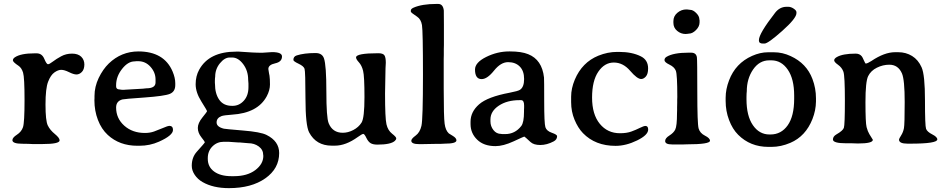

<svg xmlns="http://www.w3.org/2000/svg" viewBox="-20 -742 4876 989"><path d="M287.1 -19Q287.1 0 198.7 0H147L126.5 -1L95.7 -1.5Q43.9 -1.5 43.9 -20Q43.9 -33.2 67.1 -48.1Q90.3 -63 98.4 -86.7Q106.4 -110.4 106.4 -226.6Q106.4 -342.8 98.9 -367.7Q91.3 -392.6 75.2 -403.3Q46.4 -422.4 46.4 -431.2Q46.4 -439.9 56.6 -446.8Q86.9 -467.3 159.2 -467.3H168.5Q196.3 -467.3 208 -439.2Q219.7 -411.1 227.1 -411.1Q234.4 -411.1 252.2 -424.8Q270 -438.5 295.2 -452.1Q320.3 -465.8 351.1 -465.8Q381.8 -465.8 398.2 -450Q414.6 -434.1 414.6 -409.2Q414.1 -383.8 401.4 -371.1Q388.7 -358.4 374 -358.4Q359.4 -358.4 335.4 -370.4Q311.5 -382.3 295.4 -382.3Q279.3 -382.3 260.3 -368.9Q241.2 -355.5 227.8 -321Q214.4 -286.6 214.4 -203.4Q214.4 -120.1 226.1 -95.9Q237.8 -71.8 262.5 -51.8Q287.1 -31.7 287.1 -19Z M781.2 -317.4V-332.5Q781.2 -368.7 755.4 -397.7Q729.5 -426.8 691.9 -426.8H682.6Q675.8 -425.8 673.3 -425.8Q639.2 -425.8 608.6 -386.7Q578.1 -347.7 578.1 -303.2V-296.9Q578.1 -281.2 596.7 -281.2Q604 -279.8 604.5 -279.8L615.7 -279.3H618.7L622.1 -279.8L716.3 -285.2L733.9 -287.1Q781.2 -287.1 781.2 -317.4ZM578.1 -188Q578.1 -132.3 620.1 -94.7Q662.1 -57.1 726.6 -57.1Q752.4 -57.1 773.7 -64.7Q794.9 -72.3 820.1 -83Q845.2 -93.8 851.6 -93.8Q871.1 -93.8 871.1 -72.8Q871.1 -44.4 798.8 -12.2Q752 8.8 698.2 8.8H687.5Q595.7 8.8 535.2 -46.9Q502.4 -77.1 484.4 -124.3Q466.3 -171.4 466.3 -225.6L466.8 -236.8V-248Q466.8 -294.9 488.3 -340.3Q510.3 -385.7 540.5 -415Q604.5 -476.6 692.4 -477.1Q825.2 -477.1 869.1 -373.5Q882.8 -340.8 882.8 -313.5V-303.7Q882.8 -270 855 -258.5Q827.1 -247.1 723.6 -239.7Q620.1 -232.4 611.3 -230Q578.1 -221.7 578.1 -188Z M1175.8 -445.8H1163.1Q1137.2 -445.8 1112.8 -416Q1088.4 -386.2 1088.4 -346.7L1087.4 -338.9L1086.9 -326.7V-314L1087.4 -310.1Q1087.4 -259.3 1109.4 -228Q1131.3 -196.8 1174.8 -196.8H1178.2Q1211.9 -196.8 1235.8 -223.1Q1259.8 -249.5 1259.8 -293V-312Q1258.3 -323.7 1258.3 -331.1Q1258.3 -377.4 1232.7 -411.6Q1207 -445.8 1175.8 -445.8ZM1132.3 -11.7Q1098.1 -11.7 1074.2 12.2Q1050.3 36.1 1050.3 72.3V76.2Q1050.3 117.7 1083 141.6Q1115.7 165.5 1172.4 165.5H1185.1Q1253.4 165.5 1294.9 134.3Q1336.4 103 1336.4 61L1335.9 57.1Q1335.9 29.3 1313 12.5Q1290 -4.4 1258.8 -4.4Q1239.3 -6.8 1230.5 -6.8L1213.9 -8.3H1205.6L1176.3 -10.3L1156.2 -11.7ZM1432.6 -451.2Q1432.6 -423.3 1397.5 -415.8Q1362.3 -408.2 1362.3 -386.7L1363.8 -376.5L1365.7 -364.7L1368.2 -352.1Q1370.6 -335.9 1370.6 -306.6Q1370.6 -277.3 1354 -246.1Q1307.6 -159.7 1175.3 -151.4Q1132.8 -148.4 1121.1 -144Q1095.7 -134.3 1095.7 -111.3Q1095.7 -88.4 1133.3 -79.1Q1138.7 -77.6 1230.5 -69.8Q1322.3 -62.5 1353 -46.9Q1418 -14.6 1418 46.4Q1418 126.5 1346.4 176.8Q1274.9 227.1 1159.2 227.1Q1077.6 227.1 1023.4 195.8Q998.5 181.6 983.2 158.9Q967.8 136.2 967.8 111.8Q967.8 68.4 993.7 39.6Q1035.2 -6.3 1035.2 -9.3Q1035.2 -12.2 1017.1 -35.2Q999 -58.1 999 -83Q999 -107.9 1022.7 -137Q1046.4 -166 1046.4 -169.4Q1046.4 -172.9 1017.1 -219.5Q987.8 -266.1 987.8 -308.1Q987.8 -350.1 1005.9 -382.8Q1057.1 -476.1 1196.8 -476.1H1210.9L1278.8 -471.7L1303.7 -470.7Q1316.4 -470.2 1329.6 -470.2L1381.3 -473.6Q1432.6 -473.6 1432.6 -451.2Z M2013.7 -16.1Q1992.7 2.9 1923.8 2.9Q1901.4 2.9 1888.9 -4.6Q1876.5 -12.2 1866.9 -32.2Q1857.4 -52.2 1851.1 -52.2Q1844.7 -51.8 1822.8 -36.1Q1761.2 8.3 1705.1 8.3Q1704.6 8.3 1703.6 8.3H1689Q1608.4 8.3 1572.3 -60.1Q1553.7 -95.7 1553.5 -234.6Q1553.2 -373.5 1548.8 -387.5Q1544.4 -401.4 1517.8 -413.8Q1491.2 -426.3 1491.2 -433.1Q1491.2 -451.2 1508.3 -456.5Q1546.4 -468.8 1605.5 -468.8Q1639.6 -468.8 1648.9 -440.9Q1661.1 -405.3 1661.1 -270.8Q1661.1 -136.2 1672.9 -107.4Q1692.9 -58.1 1745.6 -58.1Q1772.9 -58.1 1800 -72.3Q1827.1 -86.4 1842.3 -110.4Q1857.4 -134.3 1857.4 -241.9Q1857.4 -349.6 1850.3 -377.4Q1843.3 -405.3 1828.6 -421.1Q1814 -437 1814 -446.3Q1814 -467.8 1928.7 -467.8Q1952.6 -467.8 1960 -457.3Q1967.3 -446.8 1967.3 -418.9L1965.8 -390.1L1963.4 -260.3Q1963.4 -133.3 1970.7 -101.8Q1978 -70.3 1999.5 -53.5Q2021 -36.6 2021 -29.5Q2021 -22.5 2013.7 -16.1Z M2098.6 -17.1Q2098.6 -27.3 2120.8 -43.5Q2143.1 -59.6 2150.9 -94Q2158.7 -128.4 2158.7 -355.5Q2158.7 -582.5 2153.6 -612.8Q2148.4 -643.1 2128.4 -656.2Q2096.2 -677.2 2096.2 -682.1V-688Q2096.2 -696.3 2110.4 -702.6Q2154.3 -721.7 2227.5 -721.7H2237.3Q2262.2 -721.7 2266.1 -688Q2266.6 -683.6 2266.6 -614.3V-509.3L2266.1 -489.3V-458.5L2265.6 -438.5Q2265.6 -438.5 2265.6 -283.7Q2265.6 -139.2 2270.3 -104.7Q2274.9 -70.3 2292 -54.7Q2293.9 -53.2 2312.5 -42Q2331.1 -30.8 2331.1 -19Q2331.1 -2 2270.5 -2L2250.5 -1H2230.5L2150.4 0.5H2140.1Q2098.6 0.5 2098.6 -17.1Z M2664.1 -226.1H2655.8Q2591.8 -226.1 2549.1 -197.5Q2506.3 -168.9 2506.3 -126.5V-116.7Q2506.3 -91.8 2521.7 -72Q2537.1 -52.2 2561.5 -52.2L2567.4 -51.3H2582Q2632.8 -51.3 2665 -92.8Q2679.2 -110.8 2679.2 -167Q2679.2 -171.4 2679.2 -175.8L2679.7 -187.5V-199.2Q2679.7 -226.1 2664.1 -226.1ZM2426.8 -383.8Q2426.8 -419.9 2484.1 -448.5Q2541.5 -477.1 2603 -477.1Q2605 -477.1 2606.9 -477.1Q2665.5 -477.1 2700.7 -462.9Q2772 -434.6 2782.2 -342.8Q2783.2 -333.5 2783.2 -220Q2783.2 -106.4 2789.3 -86.9Q2795.4 -67.4 2822.5 -58.1Q2849.6 -48.8 2849.6 -40.5Q2849.6 -22.9 2832 -13.7Q2796.9 4.9 2762.9 4.9Q2729 4.9 2712.4 -10.7Q2682.6 -38.6 2680.7 -38.6Q2678.7 -38.6 2625.5 -13.9Q2572.3 10.7 2532.2 10.7Q2472.2 10.7 2438 -22.5Q2403.8 -55.7 2403.8 -103V-115.2Q2403.8 -166 2447.8 -204.6Q2491.7 -243.2 2606 -264.6Q2647.5 -272.5 2658.2 -279.3Q2679.7 -293 2679.7 -335Q2679.7 -377 2657.2 -399.4Q2634.8 -421.9 2597.2 -421.9Q2559.6 -421.9 2524.7 -378.2Q2489.7 -334.5 2460.9 -334.5Q2426.8 -334.5 2426.8 -383.8Z M3282.7 -335Q3262.2 -335 3225.8 -377.4Q3189.5 -419.9 3141.8 -419.9Q3094.2 -419.9 3062 -372.8Q3029.8 -325.7 3029.8 -239.3Q3029.8 -152.8 3069.6 -104.2Q3109.4 -55.7 3173.3 -55.7Q3208.5 -55.7 3232.2 -64.5Q3255.9 -73.2 3276.1 -83.3Q3296.4 -93.3 3304.7 -93.3Q3318.8 -93.3 3318.8 -74.7Q3318.8 -46.4 3261.7 -18.6Q3204.6 9.3 3150.9 9.3Q3046.4 9.3 2982.9 -56.2Q2957 -83 2939.5 -125.2Q2921.9 -167.5 2921.9 -215.8V-239.7Q2921.9 -240.7 2921.9 -242.2Q2921.9 -243.2 2921.9 -244.1Q2921.9 -286.6 2940.9 -332Q2978.5 -420.9 3062 -455.1Q3110.4 -474.6 3158.2 -474.6H3169.4Q3235.4 -474.6 3281.2 -451.7Q3318.4 -433.1 3318.4 -389.6Q3318.4 -360.8 3306.9 -347.9Q3295.4 -335 3282.7 -335Z M3583.5 -627Q3583.5 -605.5 3565.2 -587.2Q3546.9 -568.8 3528.8 -568.8Q3524.9 -567.9 3522.5 -567.9L3511.7 -566.9Q3487.3 -566.9 3468 -583Q3448.7 -599.1 3448.7 -624.5V-633.3Q3448.7 -658.7 3469 -676Q3489.3 -693.4 3515.6 -693.4H3518.1L3534.7 -691.4Q3549.8 -691.4 3566.2 -675Q3582.5 -658.7 3582.5 -642.1L3583.5 -637.7ZM3413.1 -449.2Q3448.7 -470.7 3525.9 -470.7H3540Q3566.4 -470.7 3569.8 -446.3Q3571.8 -433.1 3571.8 -268.8Q3571.8 -104.5 3578.6 -80.3Q3585.4 -56.2 3611.3 -43.2Q3637.2 -30.3 3637.2 -17.1Q3637.2 1.5 3516.1 1.5L3501.5 2H3441.9Q3406.2 2 3406.2 -15.6Q3406.2 -30.3 3428 -43.9Q3449.7 -57.6 3458 -74.2Q3467.3 -92.3 3467.3 -158.7L3467.8 -174.3V-189.5L3468.3 -212.4V-227.5L3468.8 -242.7Q3468.8 -358.4 3461.2 -377.7Q3453.6 -397 3428.2 -409.2Q3402.8 -421.4 3402.8 -432.1Q3402.8 -442.9 3413.1 -449.2Z M3825.2 -231Q3825.2 -145 3858.2 -97.2Q3891.1 -49.3 3943.4 -49.3H3948.7Q4003.9 -49.3 4037.4 -96.4Q4070.8 -143.6 4070.8 -232.9V-250Q4070.8 -335.4 4037.8 -383.3Q4004.9 -431.2 3953.1 -431.2H3942.4Q3891.6 -431.2 3859.1 -383.8Q3826.7 -336.4 3826.7 -271.5L3825.7 -260.3L3825.2 -242.7ZM3918 -517.6H3909.7Q3889.2 -517.6 3889.2 -533.2V-535.6Q3889.2 -568.8 3972.7 -676.3Q3996.6 -707 4031.7 -707H4040.5Q4054.2 -707 4068.4 -697.5Q4082.5 -688 4082.5 -679.2V-674.3Q4082.5 -647.9 4009.3 -582.8Q3936 -517.6 3918 -517.6ZM3935.1 -472.7H3967.3Q4010.7 -472.7 4052.7 -453.1Q4134.8 -415.5 4165 -335Q4183.1 -287.1 4183.1 -235.8V-219.2Q4182.6 -173.8 4165 -128.9Q4129.9 -40 4051.3 -6.3Q4002.4 14.6 3954.6 14.6H3938Q3844.7 14.6 3782.2 -47.9Q3752.9 -77.1 3735.4 -123.8Q3717.8 -170.4 3717.8 -221.7V-238.3Q3717.8 -282.2 3735.4 -328.1Q3768.6 -416 3854 -454.1Q3896 -472.7 3935.1 -472.7Z M4339.4 -3.9Q4270.5 -3.9 4270.5 -23.4Q4270.5 -39.6 4288.6 -49.8Q4321.3 -68.4 4326.7 -83.3Q4332 -98.1 4332 -224.4Q4332 -350.6 4324.5 -372.3Q4316.9 -394 4296.9 -408.2Q4276.9 -422.4 4276.9 -431.2Q4276.9 -439.9 4290 -447.8Q4320.8 -465.8 4387.7 -465.8Q4407.7 -465.8 4418.9 -452.1Q4422.9 -447.3 4429.9 -430.9Q4437 -414.6 4439.5 -414.6Q4448.7 -415 4468.3 -427.7Q4535.6 -473.1 4590.3 -473.1H4591.3H4606.9Q4646.5 -473.1 4678.2 -453.6Q4710 -434.1 4727.3 -395Q4744.6 -356 4744.6 -224.9Q4744.6 -93.8 4750.2 -78.4Q4755.9 -63 4782 -49.8Q4808.1 -36.6 4808.1 -23.9Q4808.1 -2 4669.4 -2H4654.8Q4610.8 -2 4610.8 -22.9Q4610.8 -27.3 4621.6 -44.2Q4632.3 -61 4636.2 -81.5Q4640.1 -102.1 4640.1 -216.6Q4640.1 -331.1 4626 -363.8Q4606.4 -408.7 4561 -408.7Q4527.8 -408.7 4496.8 -393.3Q4465.8 -377.9 4451.9 -349.9Q4438 -321.8 4438 -215.6Q4438 -109.4 4443.8 -87.2Q4449.7 -64.9 4458 -51.3L4476.1 -22Q4476.1 -2.9 4399.4 -2.9L4369.6 -3.9Z"/></svg>

Font: Averia Serif Libre
Style: Regular
Weight: 400
Version: Version 1.002